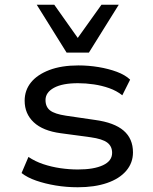

<svg xmlns="http://www.w3.org/2000/svg" viewBox="-20 -781 647 810"><path d="M308 9Q260 9 215 1.5Q170 -6 132.5 -19Q95 -32 71 -51L100 -119Q128 -100 162.5 -88.5Q197 -77 234.5 -71.5Q272 -66 309 -66Q376 -66 414.5 -84Q453 -102 453 -136Q453 -164 432.5 -179.5Q412 -195 362 -202L236 -219Q161 -229 122.5 -265Q84 -301 84 -356Q84 -400 110.5 -433Q137 -466 188 -485.5Q239 -505 311 -505Q354 -505 396 -498Q438 -491 473 -478Q508 -465 529 -445L496 -379Q472 -398 441 -409Q410 -420 376 -425Q342 -430 309 -430Q243 -430 207.5 -410.5Q172 -391 172 -359Q172 -330 191.5 -315Q211 -300 258 -293L381 -275Q462 -264 501.5 -230Q541 -196 541 -138Q541 -94 512.5 -60.5Q484 -27 431.5 -9Q379 9 308 9ZM261 -559 135 -761H209L308 -621L408 -761H481L355 -559Z"/></svg>

Font: Nunito Sans 7pt SemiExpanded
Style: Regular
Weight: 400
Width: 6
Designer: Vernon Adams
Foundry: Vernon Adams
Version: Version 3.101;gftools[0.9.27]